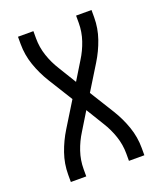

<svg xmlns="http://www.w3.org/2000/svg" viewBox="-136 -824 772 913"><g transform="rotate(-20 250.0 -367.5)"><path d="M64 0V-37Q64 -92 82 -144Q100 -196 129 -243L206 -368L129 -492Q100 -539 82 -591Q64 -643 64 -698V-735H142V-698Q142 -653 156.5 -610Q171 -567 195 -529L250 -439L305 -529Q329 -567 343.5 -610Q358 -653 358 -698V-735H436V-698Q436 -643 418 -591Q400 -539 371 -492L294 -367L371 -243Q400 -196 418 -144Q436 -92 436 -37V0H358V-37Q358 -82 343.5 -125Q329 -168 305 -206L250 -296L195 -206Q171 -168 156.5 -125Q142 -82 142 -37V0Z"/></g></svg>

Font: Iosevka Curly
Style: Regular
Weight: 400
Monospace: yes
Designer: Belleve Invis
Foundry: Belleve Invis
Version: Version 22.1.2; ttfautohint (v1.8.4)